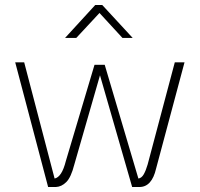

<svg xmlns="http://www.w3.org/2000/svg" viewBox="-20 -750 801 770"><path d="M77 -500 199 -34Q228 -40 244 -104L359 -490H400L535 -34Q548 -36 556.5 -51Q565 -66 572 -90L681 -500H720L606 -74Q589 0 539 0H510L381 -448L278 -90Q265 -39 246 -20Q227 -1 204 0H173L41 -500ZM362 -730H390L512 -598H471L379 -698L286 -598H241Z"/></svg>

Font: Panefresco 1wt
Style: Regular
Weight: 250
Version: Version 1.000